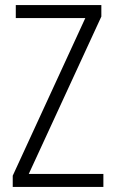

<svg xmlns="http://www.w3.org/2000/svg" viewBox="-20 -734 452 754"><path d="M386 0V-51H93L378 -669V-714H42V-663H315L30 -44V0Z"/></svg>

Font: Noto Sans Armenian Condensed Light
Style: Regular
Weight: 300
Width: 3
Designer: Monotype Design Team
Foundry: Monotype Imaging Inc.
Version: Version 2.008